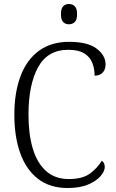

<svg xmlns="http://www.w3.org/2000/svg" viewBox="-20 -934 581 964"><path d="M319 10Q231 10 171.5 -35.5Q112 -81 82 -164Q52 -247 52 -358Q52 -469 83 -551.5Q114 -634 175.5 -679Q237 -724 327 -724Q420 -724 465 -690Q510 -656 510 -611Q510 -584 495 -569Q480 -554 455 -554Q455 -590 443 -619.5Q431 -649 402 -666.5Q373 -684 323 -684Q219 -684 171 -596Q123 -508 123 -358Q123 -261 144.5 -188.5Q166 -116 211 -75.5Q256 -35 326 -35Q394 -35 431.5 -62.5Q469 -90 491 -127Q506 -117 506 -95Q506 -75 485.5 -50.5Q465 -26 423.5 -8Q382 10 319 10ZM326 -812Q309 -812 297.5 -823Q286 -834 286 -863Q286 -892 297.5 -903Q309 -914 326 -914Q343 -914 355 -903Q367 -892 367 -863Q367 -834 355 -823Q343 -812 326 -812Z"/></svg>

Font: Noto Serif Lao SemiCondensed Light
Style: Regular
Weight: 300
Width: 4
Designer: Monotype Design Team
Foundry: Monotype Imaging Inc.
Version: Version 2.003; ttfautohint (v1.8.4.7-5d5b)